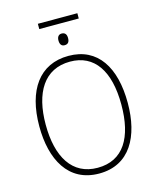

<svg xmlns="http://www.w3.org/2000/svg" viewBox="-139 -1055 948 1160"><g transform="rotate(-15 335.5 -475.0)"><path d="M458 -960H211V-927H458ZM334 -866C315 -866 305 -852 305 -830C305 -806 315 -793 334 -793C356 -793 365 -806 365 -830C365 -852 356 -866 334 -866ZM612 -358C612 -581 521 -725 339 -725C157 -725 59 -585 59 -359C59 -152 143 10 336 10C528 10 612 -149 612 -358ZM99 -359C99 -558 177 -689 339 -689C491 -689 572 -569 572 -358C572 -153 497 -26 336 -26C177 -26 99 -157 99 -359Z"/></g></svg>

Font: Noto Sans SemiCondensed ExtraLight
Style: Regular
Weight: 200
Width: 4
Designer: Monotype Design Team
Foundry: Monotype Imaging Inc.
Version: Version 2.013